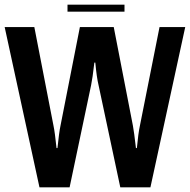

<svg xmlns="http://www.w3.org/2000/svg" viewBox="-20 -802 814 822"><path d="M269 -752V-782H513V-752ZM149 0 0 -686H127L209 -264Q215 -236 222 -168H226Q233 -236 239 -264L322 -686H467L549 -264Q554 -238 562 -168H566Q572 -232 579 -264L663 -686H773L624 0H495L402 -437Q394 -470 388 -534H384Q376 -465 370 -437L278 0Z"/></svg>

Font: AXENEO7
Style: Regular
Weight: 400
Designer: Hector Gatti, Simon Guibord
Foundry: Omnibus-Type, Jean-Christophe Thérien
Version: Version 1.000